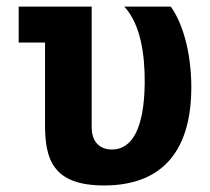

<svg xmlns="http://www.w3.org/2000/svg" viewBox="-20 -567 642 587"><path d="M297.9 0C487.3 0 564.9 -118.7 564.9 -300.3C564.9 -407.7 537.6 -498.5 502 -546.9H359.9C409.2 -493.7 423.3 -401.9 422.4 -312.5C420.9 -174.3 383.8 -109.9 322.3 -109.9C288.1 -109.9 260.3 -129.9 260.3 -178.2V-546.9H37.1V-437H117.7V-185.1C117.7 -81.5 140.6 0 297.9 0Z"/></svg>

Font: Hack
Style: Bold
Weight: 700
Monospace: yes
Designer: Christopher Simpkins
Foundry: Christopher Simpkins
Version: Version 2.010